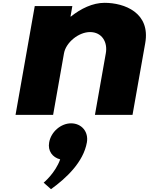

<svg xmlns="http://www.w3.org/2000/svg" viewBox="-20 -813 1053 1359"><path d="M90 0H356L433 -436C447 -513 537 -586 617 -586C703 -586 743 -513 729 -436L652 0H918L1008 -508C1046 -723 861 -793 720 -793C636 -793 552 -752 482 -696H479L492 -770H226ZM483 60C411 60 341 120 328 195C317 255 351 301 406 315C371 413 289 480 289 480L341 526C449 448 570 335 595 195C608 120 558 60 483 60Z"/></svg>

Font: Hussar Dziwak
Style: Kur
Weight: 400
Version: Version 1.022